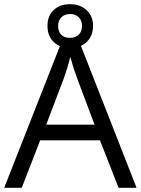

<svg xmlns="http://www.w3.org/2000/svg" viewBox="-20 -898 673 918"><path d="M547 0 458 -227H172L84 0H0L282 -717H352L633 0ZM432 -302 349 -523Q333 -565 316 -626Q305 -579 285 -523L201 -302ZM425 -775Q425 -727 395 -698Q365 -669 315 -669Q266 -669 236.5 -697.5Q207 -726 207 -774Q207 -822 236.5 -850Q266 -878 315 -878Q364 -878 394.5 -849Q425 -820 425 -775ZM372 -774Q372 -801 356 -816Q340 -831 315 -831Q290 -831 274 -816Q258 -801 258 -774Q258 -747 272.5 -732Q287 -717 315 -717Q340 -717 356 -732Q372 -747 372 -774Z"/></svg>

Font: Stephens Clock
Style: Regular
Weight: 400
Designer: Peter Wiegel (catfonts.de) with slight modifications by DT1.org
Version: Version 0.9.1